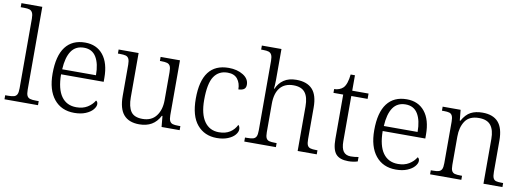

<svg xmlns="http://www.w3.org/2000/svg" viewBox="-60 -1122 4094 1495"><g transform="rotate(10 1987.0 -375.0)"><path d="M10 -32H31Q63 -32 79.5 -37Q96 -42 103.5 -57Q111 -72 111 -105V-655Q111 -687 103 -702.5Q95 -718 80 -723Q65 -728 36 -728H10V-760H175V-105Q175 -72 182.5 -57Q190 -42 206.5 -37Q223 -32 254 -32H275V0H10Z M344 -263Q344 -403 397.5 -473.5Q451 -544 553 -544Q644 -544 695.5 -480Q747 -416 747 -299V-268H410Q411 -152 452.5 -94Q494 -36 571 -36Q622 -36 658 -58Q694 -80 714 -114Q728 -107 728 -87Q728 -67 708.5 -44Q689 -21 651.5 -5.5Q614 10 562 10Q460 10 402 -61.5Q344 -133 344 -263ZM679 -308Q679 -399 647.5 -451Q616 -503 551 -503Q485 -503 451 -453Q417 -403 412 -308Z M912 -185V-433Q912 -464 904 -479.5Q896 -495 880 -499.5Q864 -504 832 -504H818V-536H976V-186Q976 -112 1002 -74Q1028 -36 1094 -36Q1165 -36 1202 -84.5Q1239 -133 1239 -210V-431Q1239 -464 1231.5 -479Q1224 -494 1207.5 -499Q1191 -504 1160 -504H1150V-536H1303V-102Q1303 -71 1311 -56Q1319 -41 1334.5 -36.5Q1350 -32 1378 -32H1395V0H1252L1244 -86H1239Q1214 -37 1173.5 -13.5Q1133 10 1076 10Q994 10 953 -37.5Q912 -85 912 -185Z M1476 -264Q1476 -544 1688 -544Q1755 -544 1802 -515Q1849 -486 1849 -439Q1849 -415 1834.5 -404Q1820 -393 1790 -392Q1790 -441 1764.5 -473.5Q1739 -506 1686 -506Q1616 -506 1579 -451Q1542 -396 1542 -265Q1542 -154 1583 -95.5Q1624 -37 1698 -37Q1750 -37 1785 -59.5Q1820 -82 1838 -120Q1851 -108 1851 -86Q1851 -65 1832 -42.5Q1813 -20 1776 -5Q1739 10 1689 10Q1592 10 1534 -58.5Q1476 -127 1476 -264Z M1906 -32H1922Q1954 -32 1970.5 -37Q1987 -42 1994.5 -57Q2002 -72 2002 -105V-655Q2002 -687 1994 -702.5Q1986 -718 1970.5 -723Q1955 -728 1926 -728H1911V-760H2066V-514Q2066 -492 2064.5 -473.5Q2063 -455 2062 -446H2066Q2085 -491 2124 -517.5Q2163 -544 2223 -544Q2307 -544 2349.5 -498.5Q2392 -453 2392 -355V-105Q2392 -72 2399 -57Q2406 -42 2422 -37Q2438 -32 2469 -32H2479V0H2328V-352Q2328 -426 2299.5 -462Q2271 -498 2208 -498Q2139 -498 2102.5 -454Q2066 -410 2066 -326V-102Q2066 -70 2073.5 -55.5Q2081 -41 2097 -36.5Q2113 -32 2145 -32H2156V0H1906Z M2601 -143V-494H2524V-524Q2544 -524 2563 -531Q2582 -538 2595 -551Q2623 -580 2631 -658H2665V-536H2794V-494H2665V-137Q2665 -81 2684 -55.5Q2703 -30 2742 -30Q2772 -30 2803 -36V-1Q2768 10 2729 10Q2661 10 2631 -24.5Q2601 -59 2601 -143Z M2887 -263Q2887 -403 2940.5 -473.5Q2994 -544 3096 -544Q3187 -544 3238.5 -480Q3290 -416 3290 -299V-268H2953Q2954 -152 2995.5 -94Q3037 -36 3114 -36Q3165 -36 3201 -58Q3237 -80 3257 -114Q3271 -107 3271 -87Q3271 -67 3251.5 -44Q3232 -21 3194.5 -5.5Q3157 10 3105 10Q3003 10 2945 -61.5Q2887 -133 2887 -263ZM3222 -308Q3222 -399 3190.5 -451Q3159 -503 3094 -503Q3028 -503 2994 -453Q2960 -403 2955 -308Z M3375 -32H3389Q3421 -32 3437.5 -37Q3454 -42 3461.5 -57Q3469 -72 3469 -105V-433Q3469 -464 3461.5 -479.5Q3454 -495 3438.5 -499.5Q3423 -504 3395 -504H3380V-536H3522L3530 -452H3535Q3564 -504 3602 -524Q3640 -544 3695 -544Q3778 -544 3819.5 -497.5Q3861 -451 3861 -353V-105Q3861 -72 3868 -56.5Q3875 -41 3890 -36.5Q3905 -32 3937 -32H3947V0H3797V-354Q3797 -424 3768.5 -461Q3740 -498 3675 -498Q3599 -498 3566 -449.5Q3533 -401 3533 -326V-102Q3533 -70 3540.5 -55.5Q3548 -41 3564 -36.5Q3580 -32 3612 -32H3622V0H3375Z"/></g></svg>

Font: Noto Serif Light
Style: Regular
Weight: 300
Designer: Monotype Design Team
Foundry: Monotype Imaging Inc.
Version: Version 1.001